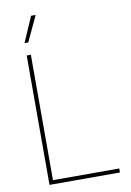

<svg xmlns="http://www.w3.org/2000/svg" viewBox="-101 -1001 723 1063"><g transform="rotate(-10 260.5 -470.0)"><path d="M88.9 0V-727.5H112.3V-22.5H484.9V0ZM88.9 -796.9 150.9 -939.9H176.8L109.9 -796.9Z"/></g></svg>

Font: Inter 28pt Thin
Style: Regular
Weight: 250
Designer: Rasmus Andersson
Foundry: rsms
Version: Version 4.001;git-66647c0bb